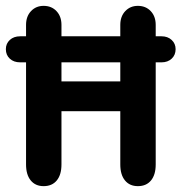

<svg xmlns="http://www.w3.org/2000/svg" viewBox="-23 -626 620 656"><path d="M66 -413V-64Q66 -29 82 -9.5Q98 10 126 10Q155 10 171 -9.5Q187 -29 187 -64V-246H388V-64Q388 -29 404 -9.5Q420 10 448 10Q477 10 493 -9.5Q509 -29 509 -64V-413H529Q550 -413 563.5 -425.5Q577 -438 577 -458Q577 -477 563.5 -489.5Q550 -502 529 -502H509V-541Q509 -570 492 -588Q475 -606 448 -606Q422 -606 405 -588Q388 -570 388 -541V-502H187V-541Q187 -570 170 -588Q153 -606 126 -606Q100 -606 83 -588Q66 -570 66 -541V-502H46Q24 -502 10.5 -489.5Q-3 -477 -3 -458Q-3 -438 10.5 -425.5Q24 -413 46 -413ZM187 -348V-413H388V-348Z"/></svg>

Font: Beiruti
Style: Bold
Weight: 700
Designer: Arlette Boutros
Foundry: Boutros
Version: Version 1.41